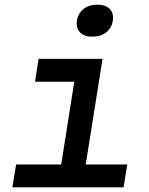

<svg xmlns="http://www.w3.org/2000/svg" viewBox="-20 -802 640 822"><path d="M33 0 49 -98H242L298 -452H130L145 -550H419L347 -98H525L509 0ZM375 -645Q340 -645 322.5 -663.5Q305 -682 309 -713Q314 -745 337.5 -763.5Q361 -782 397 -782Q432 -782 450 -763.5Q468 -745 463 -713Q458 -682 434.5 -663.5Q411 -645 375 -645Z"/></svg>

Font: NKDuy Mono SemiBold
Style: Italic
Weight: 600
Italic angle: -9°
Monospace: yes
Designer: NKDuy
Foundry: NKDuy
Version: Version 2.251; ttfautohint (v1.8.4.7-5d5b)